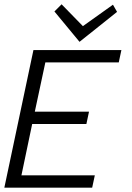

<svg xmlns="http://www.w3.org/2000/svg" viewBox="-44 -869 610 889"><path d="M382.8 0H-23.9L110.8 -637.2H518.1L505.9 -580.1H166L117.2 -352.1H368.2L356 -294.9H105L55.2 -57.1H395ZM498 -814 324.2 -675.3 208 -815.9 241.2 -849.1 339.8 -748 479 -847.2Z"/></svg>

Font: Anonymous Pro
Style: Italic
Weight: 400
Italic angle: -12°
Monospace: yes
Designer: Mark Simonson
Version: Version 1.003